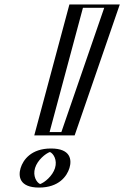

<svg xmlns="http://www.w3.org/2000/svg" viewBox="-20 -845 560 865"><path d="M159.3 -235H291.3L494.7 -825H317.7ZM97.9 -88C83.2 -40 110 0 156 0C202 0 253.2 -40 267.9 -88C282.6 -136 255.8 -176 209.8 -176C163.8 -176 112.6 -136 97.9 -88ZM178.4 -250 328.7 -810H474.5L281.5 -250ZM112.9 -88C100.7 -48 123.4 -15 160.6 -15C197.8 -15 240.7 -48 252.9 -88C265.1 -128 242.4 -161 205.2 -161C168 -161 125.1 -128 112.9 -88ZM178.4 -250H281.5L474.5 -810H328.7ZM112.9 -88C125.1 -128 168 -161 205.2 -161C242.4 -161 265.1 -128 252.9 -88C240.7 -48 197.8 -15 160.6 -15C123.4 -15 100.7 -48 112.9 -88ZM159.3 -235 317.7 -825H494.7L291.3 -235ZM97.9 -88C112.6 -136 163.8 -176 209.8 -176C255.8 -176 282.6 -136 267.9 -88C253.2 -40 202 0 156 0C110 0 83.2 -40 97.9 -88ZM203.4 -250 353.7 -810H449.6L256.5 -250ZM137.9 -88C148.9 -124.1 185.4 -153.5 205 -160.2C221 -153.3 238.9 -123.9 227.9 -88C216.9 -51.9 180.4 -22.5 160.8 -15.8C144.8 -22.7 126.9 -52.1 137.9 -88ZM134.4 -235H316.3L519.7 -825H292.7ZM72.9 -88C61.8 -51.7 66.3 0 156 0C245.8 0 281.8 -51.8 292.9 -88C304 -124.3 299.5 -176 209.8 -176C120 -176 84 -124.2 72.9 -88Z"/></svg>

Font: Hussar Outliner
Style: Obl
Weight: 700
Foundry: Cannot Into Space Fonts
Version: Version 0.92